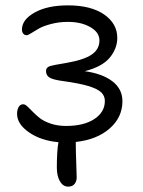

<svg xmlns="http://www.w3.org/2000/svg" viewBox="-20 -531 527 709"><path d="M231.9 158.2Q212.9 158.2 201.4 138.7Q189.9 119.1 189.9 87.9Q189.9 26.4 195.8 -5.9Q131.3 -11.7 87.2 -42.2Q43 -72.8 43 -110.8Q43 -125.5 48.8 -135.7Q54.7 -146 65.9 -146Q72.8 -146 81.5 -137.7Q90.3 -129.4 101.6 -117.7Q112.8 -106 127.9 -94.2Q143.1 -82.5 168.2 -74.2Q193.4 -65.9 224.1 -65.9Q290 -65.9 328.6 -91.6Q367.2 -117.2 367.2 -158.2Q367.2 -177.2 353.5 -190.2Q339.8 -203.1 305.9 -213.4Q272 -223.6 210.9 -231.9Q174.8 -236.8 162.4 -244.9Q149.9 -252.9 149.9 -269Q149.9 -282.2 165 -287.1Q172.9 -290 226.1 -298.8Q290.5 -310.1 318.8 -329.6Q347.2 -349.1 347.2 -381.8Q347.2 -411.6 313.5 -430.9Q279.8 -450.2 231 -450.2Q197.8 -450.2 168.5 -442.4Q139.2 -434.6 123.5 -425.5Q107.9 -416.5 95.5 -408.7Q83 -400.9 79.1 -400.9Q70.8 -400.9 65.9 -406.7Q61 -412.6 61 -421.9Q61 -458.5 108.2 -484.9Q155.3 -511.2 231 -511.2Q315.9 -511.2 364.5 -477.5Q413.1 -443.8 413.1 -391.1Q413.1 -352.1 385.5 -318.4Q357.9 -284.7 293 -268.1Q357.4 -259.3 394.8 -231Q432.1 -202.6 432.1 -157.2Q432.1 -97.7 384.8 -56.4Q337.4 -15.1 259.8 -6.8Q259.8 24.4 261.5 69.6Q263.2 114.7 263.2 124Q263.2 138.2 255.4 148.2Q247.6 158.2 231.9 158.2Z"/></svg>

Font: Shantell Sans Bouncy
Style: Regular
Weight: 300
Designer: Stephen Nixon, Anya Danilova, Shantell Martin
Foundry: Arrow Type
Version: Version 1.006;[9816181b4]